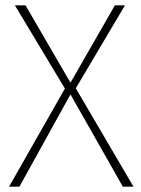

<svg xmlns="http://www.w3.org/2000/svg" viewBox="-20 -702 532 722"><path d="M482 0H442L245 -347L53 0H14L224 -369L36 -682H76L245 -391L412 -682H450L265 -370Z"/></svg>

Font: FiraSans
Style: Regular
Weight: 200
Designer: Carrois Corporate & Edenspiekermann AG
Foundry: Carrois Corporate GbR & Edenspiekermann AG
Version: Version 3.106;PS 003.106;hotconv 1.0.70;makeotf.lib2.5.58329